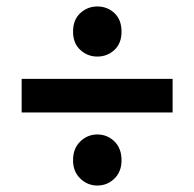

<svg xmlns="http://www.w3.org/2000/svg" viewBox="-20 -590 600 594"><path d="M47 -242V-346H514V-242ZM281 -16Q251 -16 228.5 -37.5Q206 -59 206 -94Q206 -131 228.5 -152.5Q251 -174 281 -174Q312 -174 334 -152.5Q356 -131 356 -94Q356 -59 334 -37.5Q312 -16 281 -16ZM281 -415Q251 -415 228.5 -435.5Q206 -456 206 -492Q206 -529 228.5 -549.5Q251 -570 281 -570Q312 -570 334 -549.5Q356 -529 356 -492Q356 -456 334 -435.5Q312 -415 281 -415Z"/></svg>

Font: Ubuntu Sans Mono SemiBold
Style: Regular
Weight: 600
Monospace: yes
Designer: Dalton Maag Ltd
Foundry: Dalton Maag Ltd
Version: Version 1.006